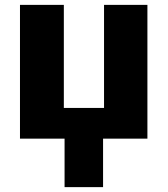

<svg xmlns="http://www.w3.org/2000/svg" viewBox="-20 -569 688 788"><path d="M245 0H62V-549H242V-126H407V-549H585V0H403V199H245Z"/></svg>

Font: Noto Sans Disp ExtBd
Style: Regular
Weight: 800
Designer: Monotype Design Team
Foundry: Monotype Imaging Inc.
Version: Version 2.000;GOOG;noto-source:20170915:90ef993387c0; ttfaut